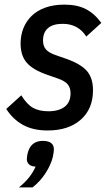

<svg xmlns="http://www.w3.org/2000/svg" viewBox="-20 -552 481 830"><path d="M186 12Q123 12 79.5 -12Q36 -36 7 -81L72 -140Q96 -101 122.5 -86Q149 -71 189 -71Q234 -71 259.5 -90.5Q285 -110 285 -149Q285 -172 273 -187Q261 -202 229 -213L186 -228Q122 -250 95.5 -281Q69 -312 69 -364Q69 -399 81 -429.5Q93 -460 116.5 -483Q140 -506 175.5 -519Q211 -532 259 -532Q313 -532 350.5 -513Q388 -494 418 -453L353 -394Q318 -449 251 -449Q209 -449 187.5 -430.5Q166 -412 166 -377Q166 -353 178.5 -338.5Q191 -324 220 -314L263 -299Q327 -277 354.5 -246.5Q382 -216 382 -162Q382 -81 329 -34.5Q276 12 186 12ZM165 57Q213 57 213 94Q213 99 211.5 109Q210 119 208 128Q200 160 177.5 195.5Q155 231 121 258H62Q88 237 105.5 215Q123 193 134 168Q116 168 106 159Q96 150 96 136Q96 131 97.5 121Q99 111 102 102Q117 57 165 57Z"/></svg>

Font: IBM Plex Sans Condensed Medium
Style: Italic
Weight: 500
Width: 3
Italic angle: -11°
Designer: Mike Abbink, Paul van der Laan, Pieter van Rosmalen
Foundry: Bold Monday
Version: Version 1.3